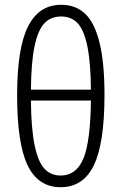

<svg xmlns="http://www.w3.org/2000/svg" viewBox="-20 -763 504 794"><path d="M232.9 -743.2Q293.9 -743.2 333 -705.3Q372.1 -667.5 392.1 -584.7Q412.1 -502 412.1 -370.1Q412.1 -170.9 368.2 -79.8Q324.2 11.2 231 11.2Q138.2 11.2 94.5 -78.6Q50.8 -168.5 50.8 -369.1Q50.8 -564.9 96.2 -654.1Q141.6 -743.2 232.9 -743.2ZM232.9 -694.8Q189.9 -694.8 163.3 -666.5Q136.7 -638.2 122.8 -571.5Q108.9 -504.9 107.9 -392.1H356Q355 -504.9 341.3 -571.5Q327.6 -638.2 301.5 -666.5Q275.4 -694.8 232.9 -694.8ZM231 -37.1Q295.4 -37.1 324.7 -106.9Q354 -176.8 356 -347.2H107.9Q108.9 -232.4 122.8 -164.1Q136.7 -95.7 162.8 -66.4Q189 -37.1 231 -37.1Z"/></svg>

Font: Fira Sans Compressed Light
Style: Regular
Weight: 300
Width: 1
Designer: Carrois Corporate & Edenspiekermann AG
Foundry: Carrois Corporate GbR & Edenspiekermann AG
Version: Version 4.203;PS 004.203;hotconv 1.0.88;makeotf.lib2.5.64775